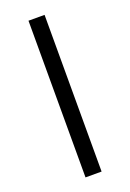

<svg xmlns="http://www.w3.org/2000/svg" viewBox="-124 -661 478 707"><g transform="rotate(-20 115.5 -307.0)"><path d="M84 -614H147V0H84Z"/></g></svg>

Font: Athiti
Style: Regular
Weight: 400
Designer: CadsonDemak Team
Foundry: CadsonDemak
Version: Version 1.032